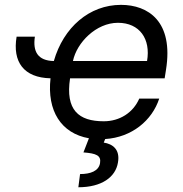

<svg xmlns="http://www.w3.org/2000/svg" viewBox="-20 -573 769 806"><path d="M126.4 -419H49.7C32 -313.2 79.5 -246.8 192.1 -244.3C176.8 -108.3 236.2 -13.1 353.3 7.5L330.3 66.8C384.2 71 405.5 79.5 399.9 112.2C394.2 144.9 360.1 157.7 316.1 157.7L308.9 213.1C407 213.1 465.2 170.5 475.1 109.4C485.1 54 452.4 31.2 415.5 25.6L421.5 10.7C533.7 3.6 618.6 -67.5 648.4 -159.1H564.6C538.7 -99.4 481.9 -63.9 415.5 -63.9C310.4 -63.9 253.9 -110.8 274.1 -244.3H671.2L676.8 -279.8C709.5 -483.3 601.9 -552.6 487.9 -552.6C355.1 -552.6 246.4 -458.1 206 -316.8C138.5 -318.2 117.2 -356.5 126.4 -419ZM286.2 -316.8C302.2 -394.2 383.5 -477.3 475.1 -477.3C566.4 -477.3 613.3 -409.1 597.3 -316.8Z"/></svg>

Font: Margiela Sans
Style: Italic
Weight: 400
Italic angle: -9.39999°
Designer: Stefan Endress, Andreas Faust
Version: Version 1.100;FEAKit 1.0